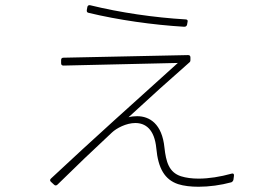

<svg xmlns="http://www.w3.org/2000/svg" viewBox="-20 -685 1040 732"><path d="M693 -590 695 -601C697 -607 694 -611 688 -611C568 -618 438 -637 324 -665C318 -666 314 -664 313 -658L311 -647C310 -641 312 -637 318 -636C430 -609 563 -590 682 -583C688 -583 691 -585 693 -590ZM222 -435 658 -445C494 -297 332 -152 174 -4C172 -2 171 0 171 2C171 4 172 6 174 8L186 19C188 21 190 22 192 22C195 22 197 21 199 19C266 -47 336 -114 407 -180C424 -196 461 -216 496 -216C534 -216 569 -193 576 -119C583 -43 608 0 659 17C681 24 708 27 737 27C777 27 822 21 862 10C866 8 869 5 870 0L872 -15C873 -22 869 -25 863 -23C820 -11 776 -4 737 -4C712 -4 689 -7 670 -13C624 -28 613 -68 607 -122C598 -213 550 -242 503 -242C492 -242 481 -241 470 -238C550 -312 629 -383 702 -447C705 -449 706 -452 706 -457V-466C706 -472 703 -475 697 -475L222 -465C216 -465 213 -462 213 -456V-444C213 -438 216 -435 222 -435Z"/></svg>

Font: LINE Seed JP_OTF Thin
Style: Regular
Weight: 250
Designer: LY Corporation & Fontrix & Fontworks
Version: Version 1.007